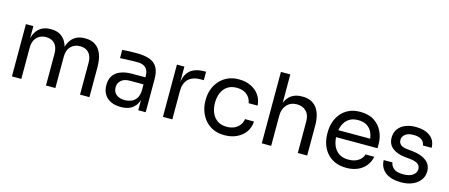

<svg xmlns="http://www.w3.org/2000/svg" viewBox="-47 -1304 4436 1895"><g transform="rotate(15 2170.5 -356.0)"><path d="M188 0H92V-534H168V-305H156Q156 -383 176.5 -437.5Q197 -492 238 -521Q279 -550 342 -550H346Q409 -550 450.5 -521Q492 -492 512 -437.5Q532 -383 532 -305H504Q504 -383 525 -437.5Q546 -492 587.5 -521Q629 -550 692 -550H696Q759 -550 801 -521Q843 -492 863.5 -437.5Q884 -383 884 -305V0H788V-326Q788 -391 756 -426.5Q724 -462 667 -462Q608 -462 572 -424.5Q536 -387 536 -320V0H440V-326Q440 -391 408 -426.5Q376 -462 319 -462Q260 -462 224 -424.5Q188 -387 188 -320Z M1459 0H1383V-160H1367V-345Q1367 -400 1338.5 -428Q1310 -456 1255 -456Q1224 -456 1191 -455Q1158 -454 1128 -453Q1098 -452 1076 -450V-534Q1098 -536 1122.5 -537.5Q1147 -539 1173 -539.5Q1199 -540 1223 -540Q1305 -540 1357 -520.5Q1409 -501 1434 -457Q1459 -413 1459 -338ZM1208 14Q1148 14 1104.5 -6.5Q1061 -27 1037.5 -66Q1014 -105 1014 -160Q1014 -217 1039.5 -255Q1065 -293 1114 -312.5Q1163 -332 1232 -332H1377V-260H1228Q1170 -260 1139 -232Q1108 -204 1108 -160Q1108 -116 1139 -89Q1170 -62 1228 -62Q1262 -62 1293 -74.5Q1324 -87 1344.5 -116.5Q1365 -146 1367 -198L1393 -160Q1388 -103 1365.5 -64.5Q1343 -26 1303.5 -6Q1264 14 1208 14Z M1731 0H1635V-534H1711V-314H1707Q1707 -431 1758.5 -485.5Q1810 -540 1913 -540H1931V-454H1897Q1817 -454 1774 -411.5Q1731 -369 1731 -289Z M2268 18Q2199 18 2148.5 -6Q2098 -30 2065 -70.5Q2032 -111 2015.5 -160Q1999 -209 1999 -258V-276Q1999 -327 2015.5 -376Q2032 -425 2065.5 -464.5Q2099 -504 2149 -528Q2199 -552 2266 -552Q2333 -552 2386.5 -527Q2440 -502 2472.5 -456.5Q2505 -411 2509 -349H2417Q2410 -399 2371 -432.5Q2332 -466 2266 -466Q2209 -466 2171 -440Q2133 -414 2114 -369Q2095 -324 2095 -267Q2095 -212 2114 -166.5Q2133 -121 2171.5 -94.5Q2210 -68 2268 -68Q2313 -68 2346 -84Q2379 -100 2399 -127Q2419 -154 2423 -188H2515Q2512 -125 2478.5 -79Q2445 -33 2390.5 -7.5Q2336 18 2268 18Z M2741 0H2645V-730H2741V-294H2717Q2717 -373 2737.5 -430.5Q2758 -488 2801 -519Q2844 -550 2911 -550H2915Q3011 -550 3060 -486.5Q3109 -423 3109 -305V0H3013V-325Q3013 -390 2976.5 -426Q2940 -462 2882 -462Q2818 -462 2779.5 -419.5Q2741 -377 2741 -308Z M3512 18Q3442 18 3391 -6Q3340 -30 3308 -69.5Q3276 -109 3260.5 -158Q3245 -207 3245 -258V-276Q3245 -328 3260.5 -377Q3276 -426 3308 -465.5Q3340 -505 3389.5 -528.5Q3439 -552 3506 -552Q3593 -552 3649.5 -514.5Q3706 -477 3733.5 -418Q3761 -359 3761 -292V-249H3287V-321H3691L3669 -282Q3669 -339 3651 -380.5Q3633 -422 3597 -445Q3561 -468 3506 -468Q3449 -468 3411.5 -442Q3374 -416 3355.5 -371Q3337 -326 3337 -267Q3337 -210 3355.5 -164.5Q3374 -119 3413 -92.5Q3452 -66 3512 -66Q3575 -66 3614.5 -94Q3654 -122 3662 -159H3752Q3741 -104 3708 -64Q3675 -24 3625 -3Q3575 18 3512 18Z M4072 16Q3967 16 3909.5 -29Q3852 -74 3850 -152H3940Q3942 -121 3971.5 -93.5Q4001 -66 4072 -66Q4136 -66 4170 -91.5Q4204 -117 4204 -154Q4204 -187 4179 -205.5Q4154 -224 4098 -230L4040 -236Q3964 -244 3916 -281.5Q3868 -319 3868 -387Q3868 -438 3894 -474.5Q3920 -511 3966 -530.5Q4012 -550 4072 -550Q4162 -550 4218 -510Q4274 -470 4276 -391H4186Q4185 -423 4156.5 -445.5Q4128 -468 4072 -468Q4016 -468 3987 -445Q3958 -422 3958 -387Q3958 -357 3978.5 -339Q3999 -321 4046 -316L4104 -310Q4190 -301 4242 -262.5Q4294 -224 4294 -154Q4294 -104 4265.5 -65.5Q4237 -27 4187 -5.5Q4137 16 4072 16Z"/></g></svg>

Font: Sora Variable
Style: Regular
Weight: 400
Designer: Jonathan Barnbrook, Julián Moncada
Foundry: Barnbrook Fonts
Version: Version 2.000